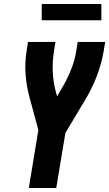

<svg xmlns="http://www.w3.org/2000/svg" viewBox="-20 -946 549 966"><path d="M125 0 173 -292 130 -451Q114 -507 109 -568Q104 -629 114 -691L121 -735H259L252 -691Q243 -637 245.5 -583.5Q248 -530 262 -480L267 -461L287 -495Q315 -541 335.5 -590.5Q356 -640 364 -691L371 -735H509L502 -691Q491 -625 466 -560.5Q441 -496 404 -436L309 -277L263 0ZM190 -844V-926H490V-844Z"/></svg>

Font: Iosevka Curly Heavy Oblique
Style: Regular
Weight: 900
Italic angle: -9°
Monospace: yes
Designer: Belleve Invis
Foundry: Belleve Invis
Version: Version 11.1.0; ttfautohint (v1.8.3)